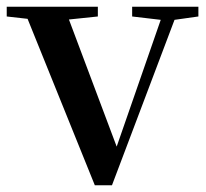

<svg xmlns="http://www.w3.org/2000/svg" viewBox="-29 -547 614 571"><path d="M364 -498 449 -488 318 -111 176 -489 262 -498V-527H-9V-498L53 -491L253 4H304L490 -488L561 -498V-527H364Z"/></svg>

Font: Noto Serif CJK HK SemiBold
Style: Regular
Weight: 600
Designer: Ryoko NISHIZUKA 西塚涼子 (kana & ideographs); Frank Grießhammer (Latin, Greek & Cyrillic); Wenlong ZHANG 张文龙 (bopomofo); San
Foundry: Adobe
Version: Version 2.001;hotconv 1.1.0;makeotfexe 2.6.0